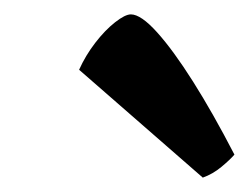

<svg xmlns="http://www.w3.org/2000/svg" viewBox="-20 -811 346 267"><path d="M262 -564 90 -714Q99 -734 112.5 -751.5Q126 -769 140 -780Q154 -791 162 -791Q176 -791 198.5 -766Q221 -741 248.5 -697.5Q276 -654 306 -596Q300 -589 288 -579Q276 -569 262 -564Z"/></svg>

Font: Texturina Medium 12pt Black
Style: Italic
Weight: 900
Italic angle: -11°
Version: Version 1.002